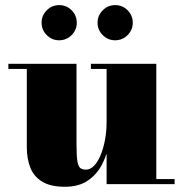

<svg xmlns="http://www.w3.org/2000/svg" viewBox="-20 -704 700 734"><path d="M228 10Q173 10 141 -9.8Q109 -29.5 95.8 -63.5Q82.5 -97.5 82.5 -141V-440.5H12V-460H272.5V-150.5Q272.5 -108.5 275.8 -88.2Q279 -68 286.8 -61.8Q294.5 -55.5 308.5 -55.5Q325 -55.5 339.2 -70Q353.5 -84.5 364.2 -110Q375 -135.5 381.2 -168.2Q387.5 -201 387.5 -237.5H405Q405 -199 397.2 -156Q389.5 -113 370 -75.2Q350.5 -37.5 316 -13.8Q281.5 10 228 10ZM387.5 0V-440.5H327.5V-460H577.5V-19.5H647.5V0ZM420 -550Q392.5 -550 372.8 -569.8Q353 -589.5 353 -617Q353 -645 372.8 -664.8Q392.5 -684.5 420.5 -684.5Q448 -684.5 467.8 -664.8Q487.5 -645 487.5 -617Q487.5 -589.5 467.8 -569.8Q448 -550 420 -550ZM206 -550Q178.5 -550 158.8 -569.8Q139 -589.5 139 -617Q139 -645 158.8 -664.8Q178.5 -684.5 206.5 -684.5Q234 -684.5 253.8 -664.8Q273.5 -645 273.5 -617Q273.5 -589.5 253.8 -569.8Q234 -550 206 -550Z"/></svg>

Font: Bodoni Moda Black
Style: Regular
Weight: 900
Version: Version 2.005